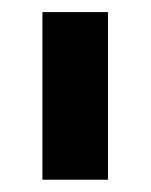

<svg xmlns="http://www.w3.org/2000/svg" viewBox="-20 -747 248 316"><path d="M49.8 -727.1H157.7V-451.2H49.8Z"/></svg>

Font: My Font
Style: Bold
Weight: 500
Designer: Rasmus Andersson
Foundry: rsms
Version: Version 0.001